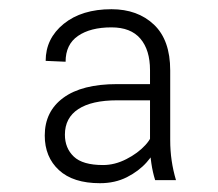

<svg xmlns="http://www.w3.org/2000/svg" viewBox="-20 -741 481 423"><path d="M310.5 -586.4Q310.5 -630.9 289.3 -655.8Q268.1 -680.7 225.6 -680.7Q179.2 -680.7 151.9 -661.9Q124.5 -643.1 124.5 -605L80.6 -606.9Q80.6 -656.2 120.4 -688.5Q160.2 -720.7 225.6 -720.7Q283.2 -720.7 319.1 -686.8Q355 -652.8 355 -585.9V-432.6Q355 -408.7 358.2 -387.2Q361.3 -365.7 367.7 -344.2H321.8Q316.4 -361.3 313.5 -380.9Q310.5 -400.4 310.5 -420.4ZM323.2 -520H238.3Q182.1 -520 152.6 -500.7Q123 -481.4 123 -444.3Q123 -414.6 142.6 -396Q162.1 -377.4 207 -377.4Q232.9 -377.4 258.3 -390.4Q283.7 -403.3 300.3 -421.4Q316.9 -439.5 316.9 -456.5L327.1 -421.9Q320.3 -402.8 303 -383.3Q285.6 -363.8 259.5 -350.6Q233.4 -337.4 200.2 -337.4Q141.1 -337.4 109.9 -366.2Q78.6 -395 78.6 -442.4Q78.6 -495.6 119.6 -525.6Q160.6 -555.7 237.8 -555.7H322.8Z"/></svg>

Font: Heebo ExtraLight
Style: Regular
Weight: 250
Designer: Oded Ezer
Foundry: Ezer Type House
Version: Version 3.100